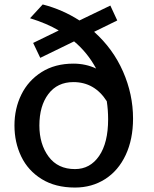

<svg xmlns="http://www.w3.org/2000/svg" viewBox="-20 -826 691 863"><path d="M578 -293Q578 -200 545 -129.5Q512 -59 452.5 -21Q393 17 317 17Q229 17 167.5 -21Q106 -59 75.5 -122.5Q45 -186 45 -262Q45 -338 76 -401Q107 -464 167 -502Q227 -540 310 -540Q365 -540 412 -518Q373 -590 313 -640L161 -566L129 -633L244 -689Q190 -721 115 -744L172 -806Q261 -783 337 -734L476 -801L507 -734L403 -683Q488 -607 533 -504.5Q578 -402 578 -293ZM466 -290Q466 -331 460 -371Q405 -457 310 -457Q238 -457 197.5 -403.5Q157 -350 157 -262Q157 -178 198.5 -122Q240 -66 317 -66Q385 -66 425.5 -125Q466 -184 466 -290Z"/></svg>

Font: Martel Sans SemiBold
Style: Regular
Weight: 600
Designer: Dan Reynolds and Mathieu Réguer
Foundry: Dan Reynolds and Mathieu Réguer
Version: Version 1.002; ttfautohint (v1.1) -l 5 -r 5 -G 72 -x 0 -D la